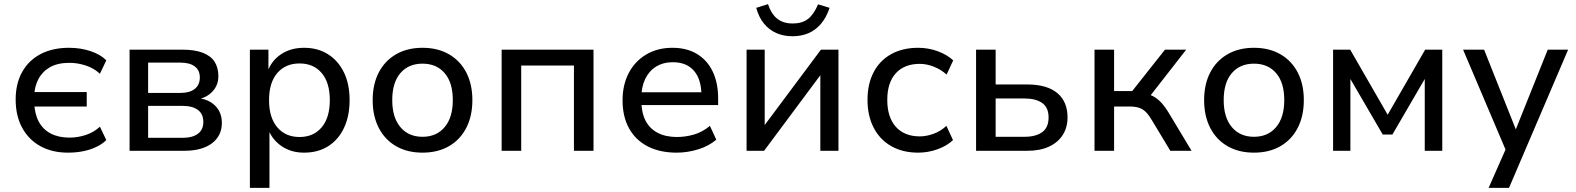

<svg xmlns="http://www.w3.org/2000/svg" viewBox="-20 -732 7648 932"><path d="M310 9Q233 9 176 -22.5Q119 -54 87.5 -112Q56 -170 56 -249Q56 -326 87.5 -382.5Q119 -439 177 -469.5Q235 -500 315 -500Q372 -500 420.5 -483.5Q469 -467 496 -439L465 -374Q436 -401 396.5 -414Q357 -427 317 -427Q261 -427 224 -406.5Q187 -386 167.5 -350Q148 -314 146 -269L136 -285H401V-215H136L146 -234Q148 -179 168.5 -141Q189 -103 227 -83.5Q265 -64 317 -64Q358 -64 397 -77Q436 -90 465 -117L496 -52Q477 -33 448 -19Q419 -5 384 2Q349 9 310 9Z M609 0V-491H864Q925 -491 964 -476Q1003 -461 1021.5 -432.5Q1040 -404 1040 -362Q1040 -319 1012 -288.5Q984 -258 937 -249V-256Q975 -253 1002 -236.5Q1029 -220 1043 -194.5Q1057 -169 1057 -136Q1057 -73 1009 -36.5Q961 0 873 0ZM699 -63H866Q914 -63 940.5 -82.5Q967 -102 967 -140Q967 -179 940.5 -198.5Q914 -218 866 -218H699ZM699 -281H857Q901 -281 925.5 -300.5Q950 -320 950 -356Q950 -391 925.5 -409.5Q901 -428 857 -428H699Z M1193 180V-491H1283V-382H1278Q1297 -437 1344 -468.5Q1391 -500 1456 -500Q1523 -500 1572.5 -468.5Q1622 -437 1649.5 -380.5Q1677 -324 1677 -246Q1677 -169 1650 -111.5Q1623 -54 1573.5 -22.5Q1524 9 1456 9Q1393 9 1347 -22.5Q1301 -54 1282 -105H1288V180ZM1434 -67Q1502 -67 1541.5 -114Q1581 -161 1581 -246Q1581 -331 1541.5 -377.5Q1502 -424 1434 -424Q1366 -424 1326 -377.5Q1286 -331 1286 -246Q1286 -161 1326 -114Q1366 -67 1434 -67Z M2031 9Q1957 9 1902.5 -22.5Q1848 -54 1818.5 -111.5Q1789 -169 1789 -246Q1789 -323 1818.5 -380Q1848 -437 1902.5 -468.5Q1957 -500 2031 -500Q2105 -500 2159.5 -468.5Q2214 -437 2243.5 -380Q2273 -323 2273 -246Q2273 -169 2243.5 -111.5Q2214 -54 2159.5 -22.5Q2105 9 2031 9ZM2031 -68Q2099 -68 2138.5 -115Q2178 -162 2178 -246Q2178 -331 2138.5 -377Q2099 -423 2031 -423Q1963 -423 1923.5 -377Q1884 -331 1884 -246Q1884 -162 1923.5 -115Q1963 -68 2031 -68Z M2415 0V-491H2861V0H2766V-414H2510V0Z M3265 9Q3183 9 3124 -21.5Q3065 -52 3033.5 -109Q3002 -166 3002 -245Q3002 -320 3032 -377.5Q3062 -435 3117 -467.5Q3172 -500 3244 -500Q3314 -500 3363.5 -470Q3413 -440 3439.5 -385Q3466 -330 3466 -254V-222H3075V-284H3402L3385 -267Q3385 -346 3349 -388Q3313 -430 3246 -430Q3199 -430 3164.5 -408.5Q3130 -387 3111.5 -348Q3093 -309 3093 -255V-247Q3093 -187 3113 -147.5Q3133 -108 3172 -87.5Q3211 -67 3266 -67Q3308 -67 3349 -79Q3390 -91 3426 -121L3457 -54Q3421 -23 3369 -7Q3317 9 3265 9Z M3604 0V-491H3692V-105H3677L3965 -491H4050V0H3962V-387H3977L3689 0ZM3827 -556Q3784 -556 3748.5 -571.5Q3713 -587 3688 -618Q3663 -649 3651 -694L3708 -712Q3724 -664 3753 -641Q3782 -618 3828 -618Q3873 -618 3901.5 -639.5Q3930 -661 3951 -711L4007 -694Q3991 -646 3964.5 -615.5Q3938 -585 3903.5 -570.5Q3869 -556 3827 -556Z M4437 9Q4362 9 4306.5 -22.5Q4251 -54 4221 -112Q4191 -170 4191 -247Q4191 -325 4221 -382Q4251 -439 4306.5 -469.5Q4362 -500 4437 -500Q4486 -500 4531.5 -483.5Q4577 -467 4607 -439L4575 -370Q4547 -395 4512.5 -408.5Q4478 -422 4445 -422Q4370 -422 4328.5 -376.5Q4287 -331 4287 -247Q4287 -163 4328.5 -116.5Q4370 -70 4445 -70Q4477 -70 4511.5 -82.5Q4546 -95 4574 -121L4606 -52Q4577 -24 4531 -7.5Q4485 9 4437 9Z M4718 0V-491H4813V-322H4966Q5062 -322 5112 -280.5Q5162 -239 5162 -162Q5162 -113 5138.5 -76.5Q5115 -40 5071.5 -20Q5028 0 4966 0ZM4813 -68H4953Q5008 -68 5039 -90.5Q5070 -113 5070 -162Q5070 -210 5039 -232Q5008 -254 4953 -254H4813Z M5293 0V-491H5388V-290H5476L5635 -491H5738L5551 -251L5530 -278Q5559 -275 5580 -263.5Q5601 -252 5620 -230.5Q5639 -209 5660 -173L5764 0H5661L5573 -146Q5558 -172 5543.5 -187Q5529 -202 5510 -208.5Q5491 -215 5463 -215H5388V0Z M6067 9Q5993 9 5938.5 -22.5Q5884 -54 5854.5 -111.5Q5825 -169 5825 -246Q5825 -323 5854.5 -380Q5884 -437 5938.5 -468.5Q5993 -500 6067 -500Q6141 -500 6195.5 -468.5Q6250 -437 6279.5 -380Q6309 -323 6309 -246Q6309 -169 6279.5 -111.5Q6250 -54 6195.5 -22.5Q6141 9 6067 9ZM6067 -68Q6135 -68 6174.5 -115Q6214 -162 6214 -246Q6214 -331 6174.5 -377Q6135 -423 6067 -423Q5999 -423 5959.5 -377Q5920 -331 5920 -246Q5920 -162 5959.5 -115Q5999 -68 6067 -68Z M6451 0V-491H6534L6716 -175L6898 -491H6981V0H6896V-371H6909L6739 -79H6692L6522 -371H6535V0Z M7206 180 7300 -33V22L7082 -491H7184L7346 -84H7330L7493 -491H7592L7305 180Z"/></svg>

Font: Nunito Sans 10pt Medium
Style: Regular
Weight: 500
Designer: Vernon Adams
Foundry: Vernon Adams
Version: Version 3.101;gftools[0.9.27]